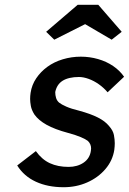

<svg xmlns="http://www.w3.org/2000/svg" viewBox="-20 -773 539 803"><path d="M246 10Q180 10 130 -13Q80 -36 52 -81L130 -141Q155 -106 188.5 -90.5Q222 -75 267 -75Q285 -75 301 -79.5Q317 -84 330 -93Q343 -102 350.5 -114.5Q358 -127 360 -142Q361 -147 361 -152Q361 -171 347 -184Q338 -191 318 -199.5Q298 -208 265 -217Q209 -232 175 -251Q141 -270 124 -294Q112 -313 109 -330Q106 -347 106 -359Q106 -372 108 -385Q113 -418 131.5 -445.5Q150 -473 178 -493.5Q206 -514 242.5 -525Q279 -536 318 -536Q355 -536 390 -526Q425 -516 453 -497Q481 -478 499 -452L430 -387Q414 -406 393.5 -420.5Q373 -435 351 -443Q329 -451 310 -451Q289 -451 271.5 -447Q254 -443 241.5 -435Q229 -427 221.5 -415Q214 -403 211 -388Q211 -375 214.5 -363.5Q218 -352 227 -344Q237 -336 257.5 -327Q278 -318 311 -310Q359 -297 389.5 -281.5Q420 -266 436 -246Q453 -227 456.5 -208Q460 -189 460 -174Q460 -161 458 -146Q451 -101 420.5 -65.5Q390 -30 344.5 -10Q299 10 246 10ZM207 -607 173 -640 305 -753H391L489 -640L447 -607L336 -672Z"/></svg>

Font: Lexend
Style: Italic
Weight: 400
Italic angle: -8.13011°
Designer: Bonnie Shaver-Troup, Thomas Jockin
Foundry: Lexend
Version: Version 1.007